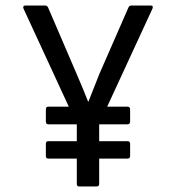

<svg xmlns="http://www.w3.org/2000/svg" viewBox="-20 -675 637 695"><path d="M155 -101Q146 -101 146 -110V-155Q146 -164 155 -164H258V-225H155Q146 -225 146 -235V-279Q146 -289 155 -289H229L65 -644Q63 -649 65 -652Q67 -655 71 -655H143Q151 -655 154 -648L258 -406Q269 -381 279 -356.5Q289 -332 299 -307H300Q310 -332 320 -357.5Q330 -383 340 -408L445 -648Q448 -655 456 -655H526Q531 -655 532.5 -652Q534 -649 532 -644L368 -289H441Q451 -289 451 -279V-235Q451 -225 441 -225H339V-164H441Q451 -164 451 -155V-110Q451 -101 441 -101H339V-9Q339 0 329 0H267Q258 0 258 -9V-101Z"/></svg>

Font: Sofia Sans Semi Condensed
Style: Regular
Weight: 400
Designer: Botio Nikoltchev, Ani Petrova
Foundry: lettersoup
Version: Version 4.100; ttfautohint (v1.8.4.7-5d5b)